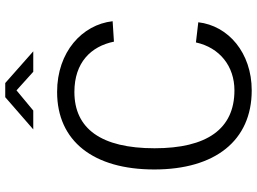

<svg xmlns="http://www.w3.org/2000/svg" viewBox="-144 -827 981 733"><g transform="rotate(-90 346.5 -460.5)"><path d="M439 -824H517L396 -931H342L219 -824H291L368 -888ZM362 -733C174 -733 66 -594 66 -362C66 -130 176 10 368 10C512 10 615 -80 628 -194L551 -203C531 -112 460 -56 368 -56C220 -56 147 -162 147 -361C147 -565 222 -667 362 -667C474 -667 536 -604 554 -516L632 -521C619 -637 515 -733 362 -733Z"/></g></svg>

Font: United Sans Light
Style: Regular
Weight: 300
Designer: Pablo Impallari, Rodrigo Fuenzalida (Modified by Dan O. Williams)
Version: Version 1.000;PS 001.000;hotconv 1.0.88;makeotf.lib2.5.64775